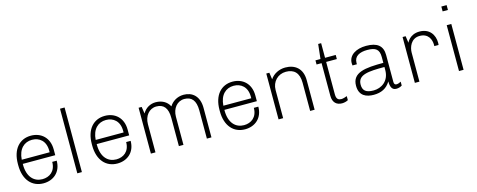

<svg xmlns="http://www.w3.org/2000/svg" viewBox="-33 -1388 5137 2067"><g transform="rotate(-15 2536.0 -355.0)"><path d="M464 -189H414C414 -84 344 -36 265 -36C173 -36 102 -103 102 -242V-250H464V-314C464 -447 376 -521 264 -521C138 -521 51 -428 51 -263V-248C51 -83 139 10 265 10C375 10 464 -61 464 -189ZM264 -475C346 -475 414 -423 414 -314V-296H103C111 -416 178 -475 264 -475Z M643 0H694V-720H643Z M1288 -189H1238C1238 -84 1168 -36 1089 -36C997 -36 926 -103 926 -242V-250H1288V-314C1288 -447 1200 -521 1088 -521C962 -521 875 -428 875 -263V-248C875 -83 963 10 1089 10C1199 10 1288 -61 1288 -189ZM1088 -475C1170 -475 1238 -423 1238 -314V-296H927C935 -416 1002 -475 1088 -475Z M1966 -521C1890 -521 1835 -479 1808 -434C1778 -493 1720 -521 1654 -521C1594 -521 1539 -489 1509 -435L1497 -511H1463V0H1514V-314C1514 -406 1570 -475 1650 -475C1731 -475 1775 -425 1775 -314V0H1826V-314C1826 -406 1882 -475 1962 -475C2043 -475 2087 -425 2087 -314V0H2138V-329C2138 -462 2061 -521 1966 -521Z M2711 -189H2661C2661 -84 2591 -36 2512 -36C2420 -36 2349 -103 2349 -242V-250H2711V-314C2711 -447 2623 -521 2511 -521C2385 -521 2298 -428 2298 -263V-248C2298 -83 2386 10 2512 10C2622 10 2711 -61 2711 -189ZM2511 -475C2593 -475 2661 -423 2661 -314V-296H2350C2358 -416 2425 -475 2511 -475Z M3238 0H3288V-329C3288 -462 3205 -521 3099 -521C3032 -521 2966 -489 2931 -435L2920 -511H2886V0H2937V-314C2937 -406 3004 -475 3094 -475C3184 -475 3238 -425 3238 -314Z M3660 -7V-52C3644 -45 3613 -36 3598 -36C3570 -36 3541 -44 3541 -103V-465H3660V-511H3541V-674H3508L3490 -511H3434V-465H3490V-101C3490 -24 3533 10 3592 10C3617 10 3643 3 3660 -7Z M4184 -69V-370C4184 -473 4124 -521 4000 -521C3890 -521 3803 -471 3803 -381C3803 -372 3804 -363 3805 -355H3854V-371C3854 -446 3918 -475 4000 -475C4095 -475 4133 -447 4133 -360V-296C3931 -296 3785 -282 3785 -133C3785 -20 3864 10 3946 10C4028 10 4091 -19 4133 -89C4133 -34 4146 10 4197 10C4221 10 4243 3 4261 -9V-52C4246 -43 4226 -36 4211 -36C4196 -36 4184 -45 4184 -69ZM4133 -250V-216C4133 -92 4042 -36 3956 -36C3871 -36 3836 -66 3836 -132C3836 -243 3953 -250 4133 -250Z M4710 -328H4757C4757 -328 4759 -338 4759 -352C4759 -442 4706 -521 4595 -521C4484 -521 4450 -435 4450 -435L4439 -511H4405V0H4456V-324C4456 -379 4486 -475 4585 -475C4684 -475 4710 -397 4710 -344Z M4893 -720V-666H4952V-720ZM4897 0H4948V-511H4897Z"/></g></svg>

Font: Chivo Light
Style: Regular
Weight: 300
Designer: Hector Gatti
Foundry: Omnibus-Type
Version: Version 1.003;PS 001.003;hotconv 1.0.70;makeotf.lib2.5.58329